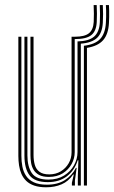

<svg xmlns="http://www.w3.org/2000/svg" viewBox="-20 -748 460 774"><path d="M166.2 7Q138 7 118.2 0.2Q98.5 -6.5 86 -18.6Q73.5 -30.8 66.5 -46.8Q59.5 -62.8 56.8 -81.2Q54 -99.8 54 -119.5V-600H66.2V-120.5Q66.2 -97.5 70.2 -76.5Q74.2 -55.5 85.2 -39Q96.2 -22.5 116.5 -13Q136.8 -3.5 169.2 -3.5Q212.5 -3.5 241.6 -22.1Q270.8 -40.8 286 -71.2H289L282 -20V0H269.8V-11L277.5 -44.5H274.8Q256 -16.8 228.2 -4.9Q200.5 7 166.2 7ZM293.8 0V-37.2L296 -102H293.2Q281 -61.5 249.8 -37.5Q218.5 -13.5 172 -13.8Q120 -14 99.2 -41.1Q78.5 -68.2 78.5 -121V-600H90.5V-121.8Q90.5 -76 108.5 -50Q126.5 -24 175 -24Q211.8 -24 238.1 -40.2Q264.5 -56.5 278.5 -82Q292.5 -107.5 292.5 -135V-581Q338.2 -582.2 359.4 -600.5Q380.5 -618.8 382.5 -658.5Q383.2 -674 383.2 -692.6Q383.2 -711.2 382.2 -727.5H394.5Q395.5 -711 395.5 -691.5Q395.5 -672 394.5 -656.2Q392.2 -615.5 371.5 -595.5Q350.8 -575.5 305.8 -572V0ZM177.2 -34.8Q153 -34.8 138.2 -42.5Q123.5 -50.2 115.8 -62.9Q108 -75.5 105.4 -91.2Q102.8 -107 102.8 -123V-600H115.2V-123.2Q115.2 -101.5 120.2 -83.8Q125.2 -66 139 -55.5Q152.8 -45 178.5 -45Q204.8 -45 225 -57.2Q245.2 -69.5 256.9 -89.8Q268.5 -110 268.5 -134V-600H283Q321 -600 338.5 -613.9Q356 -627.8 357.8 -659.5Q358.5 -674.2 358.5 -692.6Q358.5 -711 357.5 -727.5H369.8Q370.8 -711 370.8 -692.6Q370.8 -674.2 370 -659Q368 -622.2 348 -606.4Q328 -590.5 283.2 -590.5H281.2V-134.5Q281.2 -109.5 268.6 -86.6Q256 -63.8 232.8 -49.2Q209.5 -34.8 177.2 -34.8ZM318.2 0V-563.5Q362.8 -568.8 383.5 -590.6Q404.2 -612.5 406.8 -655.5Q407.5 -666.8 407.8 -679.5Q408 -692.2 407.8 -704.9Q407.5 -717.5 406.8 -727.5H419.2Q420 -717.5 420.1 -704.9Q420.2 -692.2 420.1 -679.2Q420 -666.2 419.2 -654.8Q416.8 -610 395.8 -586.1Q374.8 -562.2 330.5 -555V0Z"/></svg>

Font: Big Shoulders Inline Text Thin Light
Style: Regular
Weight: 300
Version: Version 2.002